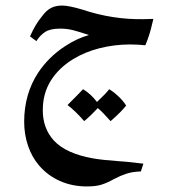

<svg xmlns="http://www.w3.org/2000/svg" viewBox="-20 -335 629 691"><path d="M503 -172Q476 -175 448 -175Q392 -175 338.5 -161.5Q285 -148 243 -122Q192 -91 163 -45Q134 1 134 62Q134 127 174 171Q218 218 315 235Q349 241 406 245Q426 247 433 247Q433 247 496 254L487 282Q457 283 435.5 290Q414 297 391 309Q366 323 345.5 329.5Q325 336 293 336Q240 336 196 316.5Q152 297 121 261Q95 231 81 190Q67 149 67 103Q67 4 117 -73Q155 -130 213 -168Q255 -196 300 -209Q267 -220 244.5 -226Q222 -232 196 -232Q161 -232 142.5 -220Q124 -208 111 -187L88 -204Q108 -249 131 -276Q146 -297 163 -306Q180 -315 204 -315Q228 -315 278 -300Q386 -264 497 -266L532 -267Q531 -261 523 -230.5Q515 -200 503 -172ZM434 45Q415 69 378 101Q349 68 332 54Q308 80 283 101Q251 64 223 43Q266 0 279 -14Q307 3 329 32Q361 2 373 -14Q391 -3 408 13.5Q425 30 434 45Z"/></svg>

Font: Mirza Medium
Style: Regular
Weight: 500
Designer: Arabic design by Kourosh Beigpour, Latin design by Eduardo Tunni, engineering by Lasse Fister
Version: Version 1.0010g